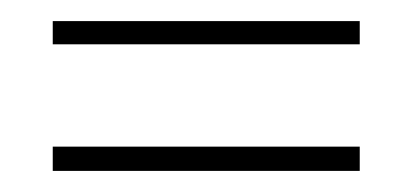

<svg xmlns="http://www.w3.org/2000/svg" viewBox="-20 -401 392 182"><path d="M321 -381V-359H30V-381ZM321 -262V-239H30V-262Z"/></svg>

Font: Moniqa Narrow Heading
Style: Bold
Weight: 700
Width: 4
Designer: Rajesh Rajput
Foundry: Rajesh Rajput
Version: Version 1.000